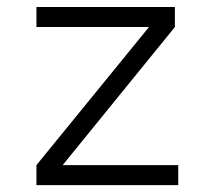

<svg xmlns="http://www.w3.org/2000/svg" viewBox="-20 -538 626 558"><path d="M85.9 0V-58.1L413.1 -459.5H85.9V-517.6H488.3V-459.5L162.1 -58.1H498V0Z"/></svg>

Font: Caskaydia Cove Light
Style: Regular
Weight: 300
Monospace: yes
Designer: Aaron Bell
Foundry: Saja Typeworks
Version: Version 4.300; ttfautohint (v1.8.3)